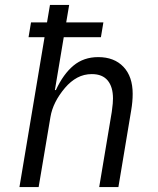

<svg xmlns="http://www.w3.org/2000/svg" viewBox="-20 -760 640 780"><path d="M161 -609H96L106 -669H171L183 -740H261L249 -669H400L390 -609H239L203 -394H207Q237 -459 278.5 -493.5Q320 -528 379 -528Q444 -528 481.5 -488.5Q519 -449 519 -379Q519 -347 513 -312L461 0H383L434 -305L435 -313Q439 -341 439 -360Q439 -407 417.5 -433Q396 -459 353 -459Q321 -459 294 -444.5Q267 -430 244 -403Q195 -345 185 -285L137 0H59Z"/></svg>

Font: iA Writer Mono V
Style: Regular
Weight: 400
Italic angle: -9.5°
Designer: Mike Abbink, Paul van der Laan, Pieter van Rosmalen
Foundry: Bold Monday
Version: Version 2.000